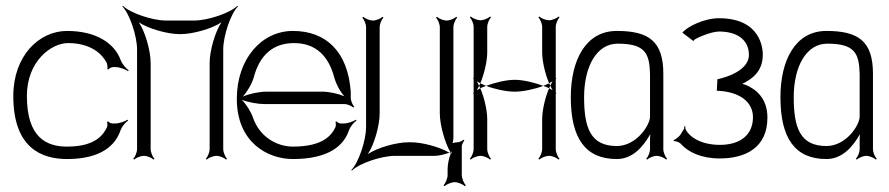

<svg xmlns="http://www.w3.org/2000/svg" viewBox="-20 -539 3073 664"><path d="M26 -207C26 -27 124 11 212 11C330 11 380 -37 397 -89C402 -102 414 -116 423 -122L421 -125C412 -119 392 -112 379 -112H368C364 -112 356 -116 354 -119L350 -118C352 -114 352 -103 350 -99C337 -72 309 -32 212 -32C141 -32 73 -63 73 -207C73 -328 158 -390 215 -390C295 -390 333 -352 349 -322C351 -317 353 -304 351 -300L355 -299C357 -302 365 -307 371 -307H379C394 -307 414 -299 423 -293L425 -296C416 -302 402 -318 397 -332C376 -389 313 -432 212 -432C115 -432 26 -346 26 -207Z M403 -517C428 -492 454 -415 454 -368V-24C454 -12 447 4 441 10L444 13C450 7 466 0 478 0C489 0 505 7 511 13L514 10C508 4 501 -12 501 -24V-321C501 -363 482 -430 460 -462C492 -440 559 -421 601 -421H605C647 -421 714 -440 746 -462C724 -430 705 -363 705 -321V-24C705 -12 698 4 692 10L695 13C701 7 717 0 729 0C740 0 756 7 762 13L765 10C759 4 752 -12 752 -24V-368C752 -415 778 -492 803 -517L801 -519C776 -494 699 -468 652 -468H554C507 -468 430 -494 405 -519Z M820 -205C835 -222 852 -250 858 -273C878 -347 923 -390 997 -390C1073 -390 1117 -344 1136 -271C1142 -249 1156 -222 1171 -206C1150 -215 1118 -222 1095 -222H901C877 -222 842 -215 820 -205ZM799 -197C799 -47 905 11 993 11C1119 11 1170 -37 1187 -89C1192 -102 1204 -116 1213 -122L1211 -125C1202 -119 1182 -112 1169 -112H1158C1154 -112 1146 -116 1144 -119L1140 -118C1142 -114 1142 -103 1140 -99C1127 -72 1098 -32 993 -32C938 -32 878 -65 855 -132C848 -153 831 -179 816 -194C838 -185 873 -179 896 -179H1172C1182 -179 1197 -172 1202 -167L1205 -170C1200 -175 1193 -190 1193 -201V-222C1183 -361 1107 -432 993 -432C885 -432 799 -336 799 -197Z M1195 49 1197 51C1222 26 1299 0 1346 0H1483C1497 0 1518 -5 1534 -11C1500 -31 1440 -47 1401 -47H1393C1351 -47 1284 -28 1252 -6C1274 -38 1293 -105 1293 -147V-445C1293 -456 1300 -472 1306 -478L1303 -481C1297 -475 1281 -468 1270 -468C1258 -468 1242 -475 1236 -481L1233 -478C1239 -472 1246 -456 1246 -445V-100C1246 -53 1220 24 1195 49ZM1488 -478C1494 -472 1501 -456 1501 -445V-147C1501 -108 1518 -46 1538 -12C1540 -13 1542 -14 1543 -15L1540 -9C1541 -8 1541 -7 1542 -6C1541 -6 1540 -8 1539 -8C1532 8 1528 31 1528 46V67C1528 78 1520 96 1514 102L1517 105C1523 99 1541 91 1553 91C1564 91 1582 99 1588 105L1591 102C1585 96 1577 78 1577 67V-33C1577 -39 1582 -49 1586 -53L1583 -56C1579 -52 1569 -47 1563 -47C1558 -47 1551 -46 1545 -44C1547 -50 1548 -57 1548 -62V-445C1548 -456 1555 -472 1561 -478L1558 -481C1552 -475 1536 -468 1525 -468C1513 -468 1497 -475 1491 -481ZM1534 -11C1536 -10 1537 -9 1539 -8L1540 -9C1539 -10 1539 -11 1538 -12C1537 -12 1535 -11 1534 -11Z M1605 10 1608 13C1614 7 1630 0 1642 0C1653 0 1669 7 1675 13L1678 10C1672 4 1665 -12 1665 -24V-127C1665 -157 1655 -201 1641 -234C1637 -232 1633 -229 1629 -227C1632 -232 1634 -236 1637 -242C1634 -248 1632 -253 1629 -258C1633 -256 1637 -253 1641 -251C1655 -284 1665 -328 1665 -358V-446C1665 -457 1672 -473 1678 -479L1675 -482C1669 -476 1653 -469 1642 -469C1630 -469 1614 -476 1608 -482L1605 -479C1611 -473 1618 -457 1618 -446V-270L1616 -268L1618 -266V-219L1616 -217L1618 -215V-24C1618 -12 1611 4 1605 10ZM1842 10 1845 13C1851 7 1867 0 1879 0C1890 0 1906 7 1912 13L1915 10C1909 4 1902 -12 1902 -24V-215L1904 -217L1902 -219V-266L1904 -268L1902 -270V-446C1902 -457 1909 -473 1915 -479L1912 -482C1906 -476 1890 -469 1879 -469C1867 -469 1851 -476 1845 -482L1842 -479C1848 -473 1855 -457 1855 -446V-358C1855 -328 1865 -284 1879 -251C1883 -253 1887 -256 1891 -258C1888 -253 1886 -249 1883 -243C1886 -237 1888 -232 1891 -227C1887 -229 1883 -232 1879 -234C1865 -201 1855 -157 1855 -127V-24C1855 -12 1848 4 1842 10ZM1859 -242C1866 -239 1873 -237 1879 -234C1880 -237 1882 -240 1883 -243C1882 -246 1880 -248 1879 -251C1873 -248 1866 -245 1859 -242ZM1661 -242C1693 -230 1732 -222 1760 -222C1788 -222 1827 -230 1859 -242C1827 -254 1788 -263 1760 -263C1732 -263 1693 -254 1661 -242ZM1637 -242C1638 -239 1640 -237 1641 -234C1647 -237 1654 -239 1661 -242C1654 -245 1647 -248 1641 -251C1640 -248 1638 -245 1637 -242Z M2000 -203C2000 -310 2044 -388 2116 -388C2210 -388 2226 -356 2228 -284V-136C2228 -106 2181 -34 2113 -34C2022 -34 2000 -97 2000 -203ZM1954 -203C1954 -60 2005 11 2113 11C2169 11 2205 -33 2229 -75C2228 -67 2228 -58 2228 -50V-23C2228 -12 2221 4 2215 10L2218 13C2224 7 2240 0 2251 0C2262 0 2278 7 2284 13L2287 10C2281 4 2274 -12 2274 -23V-284C2274 -397 2223 -432 2113 -432C2005 -432 1954 -330 1954 -203Z M2310 -51C2316 -52 2330 -47 2335 -41C2359 -14 2404 9 2469 9C2559 9 2634 -29 2634 -132C2634 -203 2590 -232 2560 -245C2556 -246 2551 -248 2547 -249C2579 -265 2618 -290 2618 -350C2618 -370 2612 -476 2466 -476C2416 -476 2356 -447 2340 -426L2378 -397L2381 -401C2385 -406 2438 -430 2467 -430C2524 -430 2570 -405 2570 -349C2570 -286 2462 -265 2461 -265L2459 -225H2464C2540 -221 2584 -185 2584 -134C2584 -70 2537 -38 2470 -38C2406 -38 2366 -64 2352 -90C2350 -94 2350 -97 2350 -102H2346C2346 -100 2347 -96 2346 -94L2333 -73C2329 -67 2316 -56 2310 -55Z M2725 -203C2725 -310 2769 -388 2841 -388C2935 -388 2951 -356 2953 -284V-136C2953 -106 2906 -34 2838 -34C2747 -34 2725 -97 2725 -203ZM2679 -203C2679 -60 2730 11 2838 11C2894 11 2930 -33 2954 -75C2953 -67 2953 -58 2953 -50V-23C2953 -12 2946 4 2940 10L2943 13C2949 7 2965 0 2976 0C2987 0 3003 7 3009 13L3012 10C3006 4 2999 -12 2999 -23V-284C2999 -397 2948 -432 2838 -432C2730 -432 2679 -330 2679 -203Z"/></svg>

Font: Armata Saber
Style: Rg
Weight: 400
Designer: Jasper
Foundry: Cannot Into Space Fonts
Version: Version 0.970